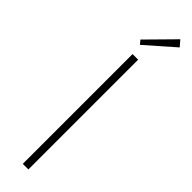

<svg xmlns="http://www.w3.org/2000/svg" viewBox="-321 -916 898 898"><g transform="rotate(45 128.5 -466.5)"><path d="M110 0V-726H147V0ZM104 -781 88 -800 219 -933 244 -904Z"/></g></svg>

Font: Noto Sans TC Thin
Style: Regular
Weight: 100
Designer: Ryoko NISHIZUKA 西塚涼子 (kana, bopomofo & ideographs); Paul D. Hunt (Latin, Greek & Cyrillic); Sandoll Communications 산돌커뮤니
Foundry: Adobe
Version: Version 2.004-H2;hotconv 1.0.118;makeotfexe 2.5.65603